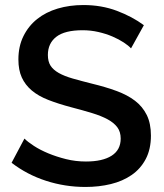

<svg xmlns="http://www.w3.org/2000/svg" viewBox="-20 -735 651 762"><path d="M500 -543Q490 -554 471 -566.5Q452 -579 426.5 -590Q401 -601 370.5 -608Q340 -615 308 -615Q237 -615 203.5 -589Q170 -563 170 -517Q170 -491 180.5 -474.5Q191 -458 213 -445.5Q235 -433 268 -423.5Q301 -414 345 -403Q399 -390 442.5 -374Q486 -358 516 -335Q546 -312 562.5 -278.5Q579 -245 579 -197Q579 -143 558.5 -104Q538 -65 502.5 -40.5Q467 -16 420 -4.5Q373 7 319 7Q238 7 162.5 -17.5Q87 -42 26 -89L77 -185Q90 -172 114.5 -156Q139 -140 171.5 -126.5Q204 -113 242 -103.5Q280 -94 321 -94Q387 -94 423 -117Q459 -140 459 -185Q459 -212 445.5 -230Q432 -248 407 -261.5Q382 -275 346 -286Q310 -297 264 -309Q211 -323 171.5 -338.5Q132 -354 106 -376Q80 -398 66.5 -427.5Q53 -457 53 -499Q53 -551 73 -591.5Q93 -632 127.5 -659.5Q162 -687 209 -701Q256 -715 311 -715Q383 -715 444 -692Q505 -669 551 -635Z"/></svg>

Font: Oxford Sans SemiBold
Style: Regular
Weight: 600
Designer: Matt McInerney, Pablo Impallari, Rodrigo Fuenzalida
Foundry: Matt McInerney, Pablo Impallari, Rodrigo Fuenzalida
Version: Version 3.000g; ttfautohint (v1.5) -l 8 -r 28 -G 28 -x 14 -D